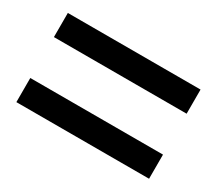

<svg xmlns="http://www.w3.org/2000/svg" viewBox="-74 -688 718 634"><g transform="rotate(30 285.0 -371.0)"><path d="M537 -541H31V-449H537ZM31 -201H537V-293H31Z"/></g></svg>

Font: Bithumb Trading Sans Semibold
Style: Regular
Weight: 600
Designer: HamHyungwon
Foundry: Bithumb
Version: Version 1.100;Glyphs 3.1.2 (3151)